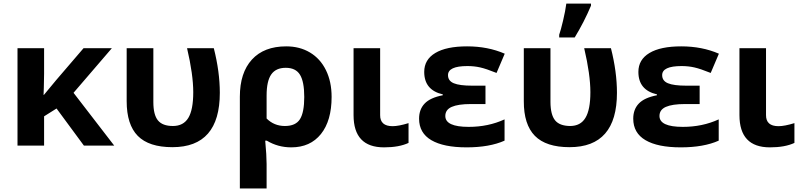

<svg xmlns="http://www.w3.org/2000/svg" viewBox="-20 -816 4493 1076"><path d="M227.1 0H78.1V-545.9H227.1V-402.8L225.6 -324.2L224.1 -284.2H226.1L294.9 -367.2L448.2 -545.9H606.9L392.1 -295.9L620.1 0H450.2L296.9 -208L227.1 -164.1Z M1211.9 -295.9Q1211.9 8.8 946.3 8.8Q814.5 8.8 752.2 -54.4Q689.9 -117.7 689.9 -249V-545.9H839.4V-244.1Q839.4 -172.9 865 -141.4Q890.6 -109.9 949.2 -109.9Q1007.8 -109.9 1035.4 -155.3Q1063 -200.7 1063 -299.3Q1063 -397.9 1028.3 -545.9H1178.2Q1211.9 -413.6 1211.9 -295.9Z M1474.1 -280.8V-151.9Q1516.1 -109.9 1576.7 -109.9Q1637.2 -109.9 1661.1 -148.2Q1685.1 -186.5 1685.1 -272.5Q1685.1 -358.4 1661.1 -397.2Q1637.2 -436 1581.5 -436Q1525.9 -436 1500 -398.7Q1474.1 -361.3 1474.1 -280.8ZM1838.4 -272.9Q1838.4 -139.6 1778.6 -64.9Q1718.8 9.8 1612.3 9.8Q1537.1 9.8 1475.1 -27.8H1466.3Q1474.1 56.2 1474.1 103V240.2H1324.2V-273.9Q1324.2 -408.2 1391.8 -482.2Q1459.5 -556.2 1584 -556.2Q1659.7 -556.2 1717.3 -521.7Q1774.9 -487.3 1806.6 -422.9Q1838.4 -358.4 1838.4 -272.9Z M2110.4 -170.9Q2109.9 -108.9 2180.2 -108.9Q2214.4 -108.9 2269.5 -126V-15.1Q2216.3 9.8 2132.3 9.8Q1961.4 9.8 1961.4 -170.9V-545.9H2110.4Z M2599.6 -445.8Q2490.7 -445.8 2490.7 -395Q2490.7 -362.8 2523.2 -349.4Q2555.7 -335.9 2625.5 -335.9H2700.7V-232.9H2618.7Q2547.4 -232.9 2511.5 -217Q2475.6 -201.2 2475.6 -166Q2475.6 -105 2606.4 -105Q2716.3 -105 2807.6 -147V-27.8Q2723.6 9.8 2594.7 9.8Q2465.8 9.8 2397.2 -30.5Q2328.6 -70.8 2328.6 -150.9Q2328.6 -203.1 2359.9 -235.8Q2391.1 -268.6 2461.4 -282.2V-287.1Q2357.4 -311 2357.4 -413.1Q2357.4 -481.9 2419.4 -519Q2481.4 -556.2 2597.7 -556.2Q2713.9 -556.2 2808.6 -515.1L2762.7 -407.2Q2704.6 -430.7 2670.9 -438.2Q2637.2 -445.8 2599.6 -445.8Z M3437.5 -295.9Q3437.5 8.8 3171.9 8.8Q3040 8.8 2977.5 -54.7Q2915 -118.2 2915.5 -249V-545.9H3064.9V-244.1Q3065.4 -172.9 3090.8 -141.6Q3116.2 -110.4 3174.8 -109.9Q3233.4 -109.9 3260.7 -155.3Q3288.6 -200.7 3288.6 -299.3Q3288.6 -397.9 3253.9 -545.9H3403.8Q3437.5 -413.6 3437.5 -295.9ZM3292 -795.9V-784.2Q3253.9 -693.4 3200.7 -606H3113.8V-621.1Q3123 -647.5 3135.7 -701.2Q3148.4 -754.9 3153.8 -795.9Z M3799.8 -445.8Q3690.9 -445.8 3690.9 -395Q3690.9 -362.8 3723.4 -349.4Q3755.9 -335.9 3825.7 -335.9H3900.9V-232.9H3818.8Q3747.6 -232.9 3711.7 -217Q3675.8 -201.2 3675.8 -166Q3675.8 -105 3806.6 -105Q3916.5 -105 4007.8 -147V-27.8Q3923.8 9.8 3794.9 9.8Q3666 9.8 3597.4 -30.5Q3528.8 -70.8 3528.8 -150.9Q3528.8 -203.1 3560.1 -235.8Q3591.3 -268.6 3661.6 -282.2V-287.1Q3557.6 -311 3557.6 -413.1Q3557.6 -481.9 3619.6 -519Q3681.6 -556.2 3797.9 -556.2Q3914.1 -556.2 4008.8 -515.1L3962.9 -407.2Q3904.8 -430.7 3871.1 -438.2Q3837.4 -445.8 3799.8 -445.8Z M4272.9 -170.9Q4272.5 -108.9 4342.8 -108.9Q4377 -108.9 4432.1 -126V-15.1Q4378.9 9.8 4294.9 9.8Q4124 9.8 4124 -170.9V-545.9H4272.9Z"/></svg>

Font: OpenSans-Bold
Style: Bold
Weight: 700
Foundry: Ascender Corporation
Version: Version 1.10